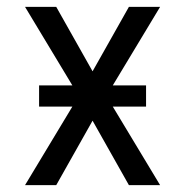

<svg xmlns="http://www.w3.org/2000/svg" viewBox="-20 -540 540 560"><path d="M53 0 191 -229H94V-291H191L53 -520H144L250 -332L356 -520H447L309 -291H406V-229H309L447 0H356L250 -188L144 0Z"/></svg>

Font: Iosevka Fixed
Style: Regular
Weight: 400
Monospace: yes
Designer: Belleve Invis
Foundry: Belleve Invis
Version: Version 33.2.4